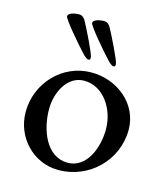

<svg xmlns="http://www.w3.org/2000/svg" viewBox="-109 -802 778 896"><g transform="rotate(15 280.0 -353.5)"><path d="M228 -546C236 -537 250 -524 258 -524C267 -524 267 -528 267 -537C267 -552 211 -666 192 -699C186 -709 175 -717 165 -717C140 -717 110 -710 110 -694C110 -680 197 -579 228 -546ZM349 -546C357 -537 371 -524 379 -524C388 -524 388 -528 388 -537C388 -552 332 -666 313 -699C307 -709 296 -717 286 -717C261 -717 231 -710 231 -694C231 -680 318 -579 349 -546ZM141 -254C141 -335 185 -424 266 -424C361 -424 422 -326 422 -231C422 -140 380 -34 289 -34C187 -34 141 -152 141 -254ZM289 -470C149 -470 39 -353 39 -213C39 -91 134 10 256 10C404 10 525 -108 525 -256C525 -381 414 -470 289 -470Z"/></g></svg>

Font: EB Garamond SC 08
Style: Regular
Weight: 400
Version: Version 0.016